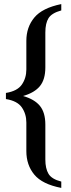

<svg xmlns="http://www.w3.org/2000/svg" viewBox="-20 -710 346 940"><path d="M280 210Q187 192 148 145Q109 98 109 30V-110Q109 -152 87 -184Q65 -216 9 -225V-255Q65 -264 87 -296Q109 -328 109 -370V-510Q109 -577 148 -624Q187 -671 280 -690V-659Q233 -646 217.5 -621Q202 -596 202 -551V-380Q202 -321 175.5 -288.5Q149 -256 93 -240Q149 -224 175.5 -191.5Q202 -159 202 -100V71Q202 115 217.5 141Q233 167 280 179Z"/></svg>

Font: El Messiri Medium
Style: Regular
Weight: 500
Designer: Mohamed Gaber
Foundry: Kief Type Foundry
Version: Version 2.020; ttfautohint (v1.8.3)